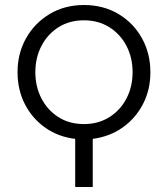

<svg xmlns="http://www.w3.org/2000/svg" viewBox="-20 -543 670 766"><path d="M280 203V11Q212 3 160 -34Q108 -71 79 -128Q50 -185 50 -255Q50 -330 84 -390.5Q118 -451 178 -487Q238 -523 315 -523Q392 -523 452 -487.5Q512 -452 546 -391Q580 -330 580 -255Q580 -185 550.5 -128Q521 -71 469.5 -34.5Q418 2 350 11V203ZM315 -48Q372 -48 416 -75.5Q460 -103 484.5 -150Q509 -197 509 -255Q509 -313 484.5 -360Q460 -407 416 -434.5Q372 -462 315 -462Q257 -462 213.5 -434.5Q170 -407 145.5 -360Q121 -313 121 -255Q121 -197 145.5 -150Q170 -103 213.5 -75.5Q257 -48 315 -48Z"/></svg>

Font: MuseoModerno Light
Style: Regular
Weight: 300
Designer: Pablo Cosgaya, Héctor Gatti, Marcela Romero, and the Authors of The MuseoModerno Project.
Foundry: Omnibus-Type Team
Version: Version 1.001